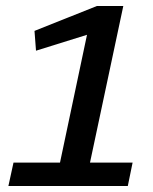

<svg xmlns="http://www.w3.org/2000/svg" viewBox="-20 -620 509 640"><path d="M25 -78H180L270 -504L100 -451L95 -517L303 -600H391L280 -78H422L406 0H8Z"/></svg>

Font: Epunda Sans Medium
Style: Italic
Weight: 500
Italic angle: -12.0243°
Designer: Simon Atzbach
Foundry: typofactur
Version: Version 2.204; ttfautohint (v1.8.4.7-5d5b)